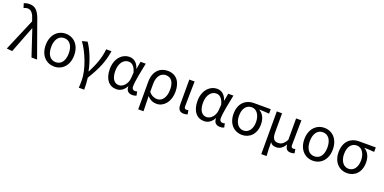

<svg xmlns="http://www.w3.org/2000/svg" viewBox="-10 -1872 6263 3134"><g transform="rotate(20 3122.0 -305.0)"><path d="M115 9 293 -451H297L447 0H544L338 -574C289 -730 236 -809 128 -809C80 -809 51 -801 25 -790L49 -714C68 -724 88 -732 118 -732C180 -732 217 -679 248 -579L254 -556L18 0Z M843 13C979 13 1090 -90 1090 -271C1090 -453 979 -557 843 -557C707 -557 595 -453 595 -271C595 -90 707 13 843 13ZM843 -63C746 -63 690 -144 690 -271C690 -397 746 -481 843 -481C940 -481 996 -397 996 -271C996 -144 940 -63 843 -63Z M1341 199H1435C1435 137 1432 60 1423 -5C1557 -223 1610 -360 1639 -543H1547C1535 -392 1474 -244 1404 -107H1399C1367 -278 1287 -462 1219 -557L1128 -533C1237 -389 1345 -116 1345 65C1345 125 1345 150 1341 199Z M1922 13C1992 13 2049 -24 2090 -97H2094C2093 -21 2136 13 2201 13C2233 13 2255 6 2271 -1L2257 -70C2246 -66 2232 -63 2220 -63C2190 -63 2166 -82 2166 -119C2166 -218 2205 -400 2234 -543H2144L2121 -414H2118C2087 -518 2018 -557 1950 -557C1825 -557 1712 -448 1712 -262C1712 -84 1798 13 1922 13ZM1940 -63C1856 -63 1807 -136 1807 -263C1807 -406 1882 -480 1960 -480C2011 -480 2067 -453 2097 -335L2089 -232C2081 -140 2012 -63 1940 -63Z M2373 199H2465C2464 103 2462 34 2459 -64C2509 -6 2564 13 2623 13C2737 13 2847 -94 2847 -280C2847 -451 2764 -557 2613 -557C2481 -557 2373 -465 2373 -278ZM2608 -63C2560 -63 2511 -76 2460 -137V-276C2460 -413 2529 -480 2609 -480C2710 -480 2753 -399 2753 -279C2753 -144 2688 -63 2608 -63Z M3094 13C3125 13 3144 8 3160 0L3147 -69C3135 -65 3124 -63 3114 -63C3091 -63 3076 -75 3076 -106C3076 -237 3081 -396 3083 -543H2991V-113C2991 -32 3019 13 3094 13Z M3445 13C3515 13 3572 -24 3613 -97H3617C3616 -21 3659 13 3724 13C3756 13 3778 6 3794 -1L3780 -70C3769 -66 3755 -63 3743 -63C3713 -63 3689 -82 3689 -119C3689 -218 3728 -400 3757 -543H3667L3644 -414H3641C3610 -518 3541 -557 3473 -557C3348 -557 3235 -448 3235 -262C3235 -84 3321 13 3445 13ZM3463 -63C3379 -63 3330 -136 3330 -263C3330 -406 3405 -480 3483 -480C3534 -480 3590 -453 3620 -335L3612 -232C3604 -140 3535 -63 3463 -63Z M4104 13C4237 13 4341 -85 4341 -254C4341 -357 4301 -432 4234 -470V-474C4294 -473 4344 -470 4405 -465V-543H4108C3980 -543 3860 -456 3860 -265C3860 -86 3973 13 4104 13ZM4105 -63C4018 -63 3955 -141 3955 -265C3955 -402 4020 -467 4106 -467C4200 -467 4252 -370 4252 -261C4252 -139 4191 -63 4105 -63Z M4511 199H4603C4597 114 4596 66 4595 -41C4621 2 4657 11 4701 11C4760 11 4812 -22 4852 -92H4854C4861 -19 4890 13 4952 13C4981 13 5000 8 5017 0L5005 -69C4991 -65 4981 -63 4972 -63C4948 -63 4932 -75 4932 -106C4932 -237 4936 -396 4938 -543H4846V-171C4796 -82 4751 -66 4702 -66C4631 -66 4602 -115 4602 -210V-543H4511Z M5336 13C5472 13 5583 -90 5583 -271C5583 -453 5472 -557 5336 -557C5200 -557 5088 -453 5088 -271C5088 -90 5200 13 5336 13ZM5336 -63C5239 -63 5183 -144 5183 -271C5183 -397 5239 -481 5336 -481C5433 -481 5489 -397 5489 -271C5489 -144 5433 -63 5336 -63Z M5929 13C6062 13 6166 -85 6166 -254C6166 -357 6126 -432 6059 -470V-474C6119 -473 6169 -470 6230 -465V-543H5933C5805 -543 5685 -456 5685 -265C5685 -86 5798 13 5929 13ZM5930 -63C5843 -63 5780 -141 5780 -265C5780 -402 5845 -467 5931 -467C6025 -467 6077 -370 6077 -261C6077 -139 6016 -63 5930 -63Z"/></g></svg>

Font: Microsoft YaHei
Style: Regular
Weight: 400
Designer: Ryoko NISHIZUKA 西塚涼子 (kana, bopomofo & ideographs); Paul D. Hunt (Latin, Greek & Cyrillic); Sandoll Communications 산돌커뮤니
Foundry: Adobe
Version: Version 2.001;hotconv 1.0.111;makeotfexe 2.5.65597